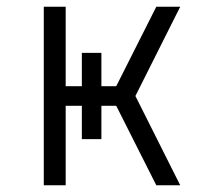

<svg xmlns="http://www.w3.org/2000/svg" viewBox="-20 -550 640 570"><path d="M110 0V-530H175V-294H223V-393H281V-294H325L444 -530H515L382 -265L515 0H444L325 -236H281V-137H223V-236H175V0Z"/></svg>

Font: Iosevka Curly Light Extended
Style: Regular
Weight: 300
Width: 7
Monospace: yes
Designer: Belleve Invis
Foundry: Belleve Invis
Version: Version 11.1.0; ttfautohint (v1.8.3)